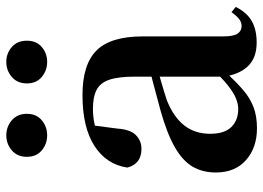

<svg xmlns="http://www.w3.org/2000/svg" viewBox="-136 -704 856 625"><g transform="rotate(-90 292.5 -392.0)"><path d="M187 16Q124 16 83.5 -19.5Q43 -55 43 -118Q43 -161 62 -193.5Q81 -226 125.5 -251.5Q170 -277 245 -298Q285 -309 334.5 -322Q384 -335 424 -344V-319Q384 -309 344 -297.5Q304 -286 277 -277Q223 -255 196 -220.5Q169 -186 169 -136Q169 -90 191 -67.5Q213 -45 250 -45Q266 -45 284.5 -52.5Q303 -60 327.5 -79.5Q352 -99 385 -135L401 -82H366Q337 -51 311.5 -29Q286 -7 256.5 4.5Q227 16 187 16ZM466 15Q415 15 388 -14.5Q361 -44 355 -94V-97V-381Q355 -435 345 -464.5Q335 -494 312 -506Q289 -518 250 -518Q224 -518 197 -512Q170 -506 134 -491L196 -516L186 -439Q183 -396 164.5 -378Q146 -360 120 -360Q71 -360 59 -406Q69 -474 129.5 -513Q190 -552 295 -552Q395 -552 440.5 -506Q486 -460 486 -356V-95Q486 -60 495 -47Q504 -34 520 -34Q531 -34 541 -41Q551 -48 565 -67L582 -53Q564 -17 536 -1Q508 15 466 15ZM164 -667Q136 -667 115 -684.5Q94 -702 94 -733Q94 -764 115 -782Q136 -800 164 -800Q192 -800 213 -782Q234 -764 234 -733Q234 -702 213 -684.5Q192 -667 164 -667ZM403 -667Q375 -667 354 -684.5Q333 -702 333 -733Q333 -764 354 -782Q375 -800 403 -800Q431 -800 451.5 -782Q472 -764 472 -733Q472 -702 451.5 -684.5Q431 -667 403 -667Z"/></g></svg>

Font: Noto Serif JP ExtraLight
Style: Bold
Weight: 700
Version: Version 2.003-H1;hotconv 1.1.1;makeotfexe 2.6.0